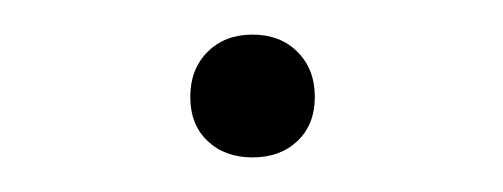

<svg xmlns="http://www.w3.org/2000/svg" viewBox="-20 -262 291 111"><path d="M152 -180.5Q142 -171 126 -171Q110 -171 100 -180.5Q90 -190 90 -206Q90 -222 100 -232Q110 -242 126 -242Q142 -242 152 -232Q162 -222 162 -206Q162 -190 152 -180.5Z"/></svg>

Font: EauTest Light
Style: Regular
Weight: 300
Designer: Christian Thalmann (Catharsis Fonts)
Version: Version 0.001;PS 000.001;hotconv 1.0.88;makeotf.lib2.5.64775